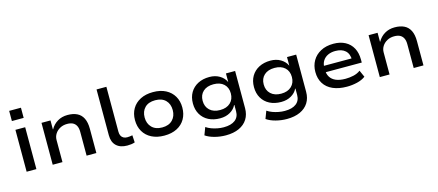

<svg xmlns="http://www.w3.org/2000/svg" viewBox="-59 -1371 5029 2205"><g transform="rotate(-15 2455.0 -269.0)"><path d="M84 -606V-727H224V-606ZM97 0V-498H213V0Z M407 0V-498H514V-392H517Q546 -445 598 -476.5Q650 -508 718 -508Q784 -508 830.5 -485.5Q877 -463 901.5 -414Q926 -365 926 -288V0H810V-283Q810 -325 796.5 -353Q783 -381 756.5 -395.5Q730 -410 687 -410Q639 -410 602 -389.5Q565 -369 544 -336Q523 -303 523 -263V0Z M1293 9Q1209 9 1163 -35Q1117 -79 1117 -159V-705H1234V-170Q1234 -143 1243.5 -123.5Q1253 -104 1271.5 -93.5Q1290 -83 1316 -83Q1331 -83 1346.5 -85Q1362 -87 1378 -90L1383 -4Q1362 3 1341 6Q1320 9 1293 9Z M1734 9Q1647 9 1583.5 -23.5Q1520 -56 1486 -114.5Q1452 -173 1452 -250Q1452 -327 1486 -385Q1520 -443 1583.5 -475.5Q1647 -508 1734 -508Q1822 -508 1884.5 -475.5Q1947 -443 1981 -385Q2015 -327 2015 -250Q2015 -173 1981.5 -114.5Q1948 -56 1885 -23.5Q1822 9 1734 9ZM1734 -88Q1813 -88 1857 -133Q1901 -178 1901 -250Q1901 -323 1857.5 -367Q1814 -411 1734 -411Q1654 -411 1610.5 -367Q1567 -323 1567 -250Q1567 -178 1611 -133Q1655 -88 1734 -88Z M2417 189Q2350 189 2285 172Q2220 155 2177 125L2211 35Q2239 54 2273 66.5Q2307 79 2344 86Q2381 93 2417 93Q2505 93 2552.5 56.5Q2600 20 2600 -48V-123H2596Q2575 -77 2524 -47Q2473 -17 2404 -17Q2326 -17 2267.5 -47Q2209 -77 2176.5 -132.5Q2144 -188 2144 -262Q2144 -337 2176.5 -392Q2209 -447 2267.5 -477.5Q2326 -508 2404 -508Q2473 -508 2524.5 -477.5Q2576 -447 2599 -397H2600V-498H2709V-56Q2709 19 2674.5 74Q2640 129 2574.5 159Q2509 189 2417 189ZM2428 -109Q2506 -109 2550.5 -151Q2595 -193 2595 -263Q2595 -333 2550.5 -374Q2506 -415 2428 -415Q2350 -415 2305 -374Q2260 -333 2260 -263Q2260 -193 2305 -151Q2350 -109 2428 -109Z M3143 189Q3076 189 3011 172Q2946 155 2903 125L2937 35Q2965 54 2999 66.5Q3033 79 3070 86Q3107 93 3143 93Q3231 93 3278.5 56.5Q3326 20 3326 -48V-123H3322Q3301 -77 3250 -47Q3199 -17 3130 -17Q3052 -17 2993.5 -47Q2935 -77 2902.5 -132.5Q2870 -188 2870 -262Q2870 -337 2902.5 -392Q2935 -447 2993.5 -477.5Q3052 -508 3130 -508Q3199 -508 3250.5 -477.5Q3302 -447 3325 -397H3326V-498H3435V-56Q3435 19 3400.5 74Q3366 129 3300.5 159Q3235 189 3143 189ZM3154 -109Q3232 -109 3276.5 -151Q3321 -193 3321 -263Q3321 -333 3276.5 -374Q3232 -415 3154 -415Q3076 -415 3031 -374Q2986 -333 2986 -263Q2986 -193 3031 -151Q3076 -109 3154 -109Z M3905 9Q3808 9 3738.5 -21.5Q3669 -52 3632.5 -110Q3596 -168 3596 -248Q3596 -323 3630 -381.5Q3664 -440 3727.5 -474Q3791 -508 3879 -508Q3960 -508 4018.5 -476.5Q4077 -445 4108 -387.5Q4139 -330 4139 -250V-215H3685V-291H4059L4039 -271Q4039 -346 3997 -384Q3955 -422 3879 -422Q3829 -422 3790.5 -404Q3752 -386 3730 -351Q3708 -316 3708 -264V-252Q3708 -195 3731 -158Q3754 -121 3799 -102Q3844 -83 3911 -83Q3960 -83 4007 -93.5Q4054 -104 4090 -131L4126 -50Q4085 -19 4025.5 -5Q3966 9 3905 9Z M4296 0V-498H4403V-392H4406Q4435 -445 4487 -476.5Q4539 -508 4607 -508Q4673 -508 4719.5 -485.5Q4766 -463 4790.5 -414Q4815 -365 4815 -288V0H4699V-283Q4699 -325 4685.5 -353Q4672 -381 4645.5 -395.5Q4619 -410 4576 -410Q4528 -410 4491 -389.5Q4454 -369 4433 -336Q4412 -303 4412 -263V0Z"/></g></svg>

Font: Nunito Sans 7pt SemiExpanded SemiBold
Style: Regular
Weight: 600
Width: 6
Designer: Vernon Adams
Foundry: Vernon Adams
Version: Version 3.101;gftools[0.9.27]